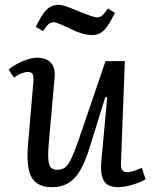

<svg xmlns="http://www.w3.org/2000/svg" viewBox="-20 -761 633 795"><path d="M16 -473Q31 -486 51.5 -497Q72 -508 94 -515Q116 -522 133 -522Q172 -522 191 -501Q210 -480 206 -439L181 -156Q177 -101 184 -79.5Q191 -58 217 -58Q236 -58 249 -67.5Q262 -77 274.5 -103Q287 -129 304 -177L417 -508H497L481 -89Q480 -66 486 -57Q492 -48 508 -48Q520 -48 535.5 -53.5Q551 -59 567 -66L583 -19Q572 -12 557 -6Q542 0 526.5 4.5Q511 9 496 11.5Q481 14 469 14Q424 14 409.5 -13.5Q395 -41 399 -88L424 -358L416 -359L348 -140Q332 -91 312.5 -56.5Q293 -22 264.5 -4Q236 14 195 14Q134 14 111 -26.5Q88 -67 96 -162L118 -420Q120 -446 115 -454.5Q110 -463 95 -463Q83 -463 67 -456.5Q51 -450 38 -439ZM364 -616Q342 -616 322 -621.5Q302 -627 275 -640Q244 -655 226.5 -662Q209 -669 204 -669Q191 -669 182 -662Q173 -655 158 -632L128 -650Q146 -686 160 -705.5Q174 -725 189 -733Q204 -741 224 -741Q235 -741 251.5 -735.5Q268 -730 309 -713Q336 -702 355 -695.5Q374 -689 382 -689Q393 -689 402 -696Q411 -703 427 -726L456 -708Q439 -673 424.5 -652.5Q410 -632 395.5 -624Q381 -616 364 -616Z"/></svg>

Font: Literata 18pt
Style: Italic
Weight: 400
Italic angle: -2°
Designer: Latin by Veronika Burian and Jose Scaglione. Greek by Irene Vlachou. Cyrillic by Vera Evstafieva
Foundry: TypeTogether
Version: Version 3.103;gftools[0.9.29]